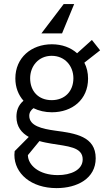

<svg xmlns="http://www.w3.org/2000/svg" viewBox="-20 -715 540 958"><path d="M350.1 -694.8H297.9L186.5 -548.3H289.6ZM256.3 -63C189 -72.3 126 -86.9 126 -137.2C126 -153.8 134.3 -165.5 147 -175.3C173.8 -162.1 205.1 -154.8 238.8 -154.8C340.3 -154.8 419.4 -217.8 419.4 -322.8C419.4 -352.1 413.1 -378.9 400.9 -402.3L479.5 -463.9L438.5 -515.6L364.7 -449.2C333.5 -477.5 289.6 -494.1 238.8 -494.1C136.2 -494.1 56.6 -427.2 56.6 -323.7C56.6 -278.8 71.8 -241.2 97.2 -212.4C69.8 -189 62 -160.6 62 -132.3C62 -82.5 87.9 -51.8 123.5 -31.7L53.2 39.1C52.2 45.9 51.8 51.8 51.8 57.6C51.8 150.9 135.3 223.6 262.2 223.6C365.2 223.6 457.5 175.8 457.5 74.7C457.5 -34.7 356 -49.8 256.3 -63ZM237.8 -436.5C304.2 -436.5 346.2 -385.3 346.2 -324.7C346.2 -259.8 303.7 -215.3 237.8 -215.3C172.4 -215.3 130.4 -259.3 130.4 -324.7C130.4 -383.8 171.4 -436.5 237.8 -436.5ZM268.6 158.7C173.3 158.7 120.1 108.4 119.1 59.1L176.8 -11.2C195.8 -5.4 215.8 -2 235.4 1.5C315.9 15.1 392.6 17.6 392.6 80.1C392.6 133.8 332.5 158.7 268.6 158.7Z"/></svg>

Font: HK Grotesk
Style: Regular
Weight: 400
Designer: Alfredo Marco Pradil and Stefan Peev
Foundry: Hanken Design Co.
Version: Version 1.045;PS 001.045;hotconv 1.0.88;makeotf.lib2.5.64775